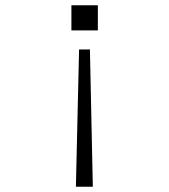

<svg xmlns="http://www.w3.org/2000/svg" viewBox="-20 -531 640 726"><path d="M320 -344 331 175H267L279 -344ZM350 -511V-416H250V-511Z"/></svg>

Font: Chivo Mono Thin
Style: Regular
Weight: 250
Designer: Hector Gatti
Foundry: Omnibus-Type
Version: Version 1.008